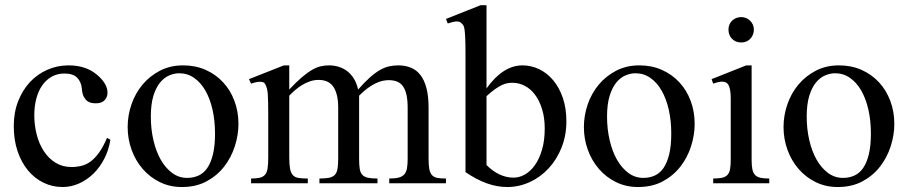

<svg xmlns="http://www.w3.org/2000/svg" viewBox="-20 -715 3543 749"><path d="M410.6 -169.9Q404.3 -129.4 386.7 -95.5Q369.1 -61.5 344 -37.1Q318.8 -12.7 287.8 1Q256.8 14.6 224.1 14.6Q184.6 14.6 149.9 -2.2Q115.2 -19 89.4 -50Q63.5 -81.1 48.6 -125Q33.7 -168.9 33.7 -223.1Q33.7 -276.4 50.8 -320.1Q67.9 -363.8 96.9 -394.8Q126 -425.8 164.8 -442.9Q203.6 -460 247.1 -460Q314 -460 356 -425.3Q377 -408.2 388.2 -390.1Q399.4 -372.1 399.4 -353.5Q399.4 -336.4 388.2 -324.2Q377 -312 353.5 -312Q346.2 -312 337.4 -313.5Q328.6 -314.9 320.8 -320.6Q313 -326.2 306.9 -337.6Q300.8 -349.1 299.3 -369.1Q296.9 -395.5 281 -411.9Q265.1 -428.2 231.4 -428.2Q203.6 -428.2 181.6 -415.8Q159.7 -403.3 144.5 -381.6Q129.4 -359.9 121.6 -330.1Q113.8 -300.3 113.8 -265.6Q113.8 -226.1 123.3 -189.5Q132.8 -152.8 151.4 -124.8Q169.9 -96.7 196.8 -80.1Q223.6 -63.5 258.8 -63.5Q279.3 -63.5 298.1 -68.1Q316.9 -72.8 334 -85.4Q351.1 -98.1 366.9 -120.4Q382.8 -142.6 397.5 -177.2Z M818.8 -194.3Q818.8 -244.1 809.1 -287.1Q799.3 -330.1 781.2 -361.6Q763.2 -393.1 737.3 -411.1Q711.4 -429.2 679.2 -429.2Q660.2 -429.2 640.4 -420.9Q620.6 -412.6 604.5 -393.1Q588.4 -373.5 578.4 -341.1Q568.4 -308.6 568.4 -259.8Q568.4 -211.9 578.4 -168.5Q588.4 -125 606.9 -92.3Q625.5 -59.6 651.6 -40.3Q677.7 -21 710 -21Q733.9 -21 754.2 -30Q774.4 -39.1 788.6 -59.6Q802.7 -80.1 810.8 -113.3Q818.8 -146.5 818.8 -194.3ZM910.2 -231.9Q910.2 -188.5 896.2 -144.8Q882.3 -101.1 854.7 -65.4Q827.1 -29.8 785.9 -7.6Q744.6 14.6 689.5 14.6Q642.6 14.6 603.8 -4.4Q564.9 -23.4 536.9 -55.7Q508.8 -87.9 493.4 -130.4Q478 -172.9 478 -219.2Q478 -264.6 492.9 -307.9Q507.8 -351.1 535.9 -384.8Q564 -418.5 604 -439.2Q644 -460 694.3 -460Q742.7 -460 782.2 -442.4Q821.8 -424.8 850.3 -394Q878.9 -363.3 894.5 -321.5Q910.2 -279.8 910.2 -231.9Z M1498.5 0V-18.6Q1521 -18.6 1535.2 -22.2Q1549.3 -25.9 1557.1 -34.7Q1564.9 -43.5 1567.6 -58.3Q1570.3 -73.2 1570.3 -96.2V-294.4Q1570.3 -324.2 1565.7 -345Q1561 -365.7 1552 -378.4Q1543 -391.1 1529.1 -396.7Q1515.1 -402.3 1496.6 -402.3Q1485.4 -402.3 1472.7 -399.7Q1460 -397 1445.6 -390.1Q1431.2 -383.3 1415 -371.6Q1398.9 -359.9 1380.9 -341.8V-96.2Q1380.9 -71.8 1383.3 -56.6Q1385.7 -41.5 1393.3 -33.2Q1400.9 -24.9 1415 -21.7Q1429.2 -18.6 1452.6 -18.6V0H1226.1V-18.6Q1249.5 -18.6 1263.7 -21.5Q1277.8 -24.4 1285.9 -32.7Q1293.9 -41 1296.6 -56.4Q1299.3 -71.8 1299.3 -96.2V-294.4Q1299.3 -324.2 1293.9 -345Q1288.6 -365.7 1278.8 -378.7Q1269 -391.6 1254.9 -397.5Q1240.7 -403.3 1223.1 -403.3Q1205.6 -403.3 1189.2 -397.7Q1172.9 -392.1 1158.4 -383.3Q1144 -374.5 1131.3 -363.5Q1118.7 -352.5 1108.4 -341.8V-101.1Q1108.4 -72.8 1111.6 -56.4Q1114.7 -40 1122.8 -31.5Q1130.9 -22.9 1145 -20.8Q1159.2 -18.6 1180.7 -18.6V0H959.5V-18.6Q980.5 -18.6 993.7 -21.7Q1006.8 -24.9 1014.2 -33.7Q1021.5 -42.5 1023.9 -58.6Q1026.4 -74.7 1026.4 -101.1V-272.5Q1026.4 -319.3 1024.7 -347.2Q1022.9 -375 1012.7 -389.6Q1009.8 -393.6 1004.6 -394.8Q999.5 -396 993.2 -396Q980.5 -396 959.5 -388.7L951.2 -406.2L1087.4 -460H1108.4V-365.7Q1135.7 -395 1157.2 -413.3Q1178.7 -431.6 1196.8 -442.1Q1214.8 -452.6 1230.7 -456.3Q1246.6 -460 1263.7 -460Q1283.2 -460 1301.5 -454.3Q1319.8 -448.7 1334.7 -437.3Q1349.6 -425.8 1360.6 -408Q1371.6 -390.1 1377 -365.7Q1401.9 -394 1422.4 -412.4Q1442.9 -430.7 1461.4 -441.4Q1480 -452.1 1497.6 -456.1Q1515.1 -460 1533.7 -460Q1560.5 -460 1582.5 -451.2Q1604.5 -442.4 1619.9 -422.6Q1635.3 -402.8 1643.6 -371.3Q1651.9 -339.8 1651.9 -294.4V-96.2Q1651.9 -70.3 1654.8 -55.2Q1657.7 -40 1665.5 -31.7Q1673.3 -23.4 1686.3 -21Q1699.2 -18.6 1719.7 -18.6V0Z M1877.9 -71.3Q1901.4 -47.4 1928.2 -34.7Q1955.1 -22 1983.4 -22Q2005.4 -22 2027.1 -33.9Q2048.8 -45.9 2066.2 -70.1Q2083.5 -94.2 2094.2 -130.1Q2105 -166 2105 -213.9Q2105 -255.9 2094.7 -289.1Q2084.5 -322.3 2067.4 -345.2Q2050.3 -368.2 2027.3 -380.1Q2004.4 -392.1 1979 -392.1Q1969.7 -392.1 1959.7 -390.4Q1949.7 -388.7 1937.7 -383.1Q1925.8 -377.4 1911.1 -367.2Q1896.5 -356.9 1877.9 -339.8ZM2189.5 -241.7Q2189.5 -186.5 2170.7 -139.4Q2151.9 -92.3 2120.1 -58.1Q2088.4 -23.9 2046.4 -4.6Q2004.4 14.6 1958.5 14.6Q1919.9 14.6 1879.9 0.5Q1839.8 -13.7 1795.9 -43.5V-506.3Q1795.9 -543.9 1794.9 -565.9Q1793.9 -587.9 1792.2 -599.6Q1790.5 -611.3 1787.6 -616Q1784.7 -620.6 1780.3 -624.5Q1776.4 -627.9 1772.2 -629.6Q1768.1 -631.3 1762.2 -631.3Q1755.9 -631.3 1747.3 -629.4Q1738.8 -627.4 1726.6 -623.5L1719.7 -641.1L1855 -694.8H1877.9V-370.1Q1942.4 -460 2018.1 -460Q2052.2 -460 2083.3 -445.1Q2114.3 -430.2 2137.9 -402.1Q2161.6 -374 2175.5 -333.5Q2189.5 -293 2189.5 -241.7Z M2598.6 -194.3Q2598.6 -244.1 2588.9 -287.1Q2579.1 -330.1 2561 -361.6Q2543 -393.1 2517.1 -411.1Q2491.2 -429.2 2459 -429.2Q2439.9 -429.2 2420.2 -420.9Q2400.4 -412.6 2384.3 -393.1Q2368.2 -373.5 2358.2 -341.1Q2348.1 -308.6 2348.1 -259.8Q2348.1 -211.9 2358.2 -168.5Q2368.2 -125 2386.7 -92.3Q2405.3 -59.6 2431.4 -40.3Q2457.5 -21 2489.7 -21Q2513.7 -21 2533.9 -30Q2554.2 -39.1 2568.4 -59.6Q2582.5 -80.1 2590.6 -113.3Q2598.6 -146.5 2598.6 -194.3ZM2689.9 -231.9Q2689.9 -188.5 2676 -144.8Q2662.1 -101.1 2634.5 -65.4Q2606.9 -29.8 2565.7 -7.6Q2524.4 14.6 2469.2 14.6Q2422.4 14.6 2383.5 -4.4Q2344.7 -23.4 2316.7 -55.7Q2288.6 -87.9 2273.2 -130.4Q2257.8 -172.9 2257.8 -219.2Q2257.8 -264.6 2272.7 -307.9Q2287.6 -351.1 2315.7 -384.8Q2343.8 -418.5 2383.8 -439.2Q2423.8 -460 2474.1 -460Q2522.5 -460 2562 -442.4Q2601.6 -424.8 2630.1 -394Q2658.7 -363.3 2674.3 -321.5Q2689.9 -279.8 2689.9 -231.9Z M2762.2 0V-18.6Q2783.2 -18.6 2796.6 -21.5Q2810.1 -24.4 2817.6 -32.5Q2825.2 -40.5 2827.9 -54.7Q2830.6 -68.8 2830.6 -91.8V-331.1Q2830.6 -363.3 2823.5 -379.9Q2816.4 -396.5 2796.9 -396.5Q2784.2 -396.5 2762.2 -388.7L2755.9 -406.2L2891.1 -460H2912.1V-91.8Q2912.1 -68.8 2915 -54.7Q2918 -40.5 2925.5 -32.5Q2933.1 -24.4 2946.5 -21.5Q2960 -18.6 2981 -18.6V0ZM2920.9 -599.6Q2920.9 -578.6 2907.2 -564Q2893.6 -549.3 2871.6 -549.3Q2849.6 -549.3 2835.7 -563.5Q2821.8 -577.6 2821.8 -599.6Q2821.8 -610.4 2825.7 -619.4Q2829.6 -628.4 2836.4 -634.8Q2843.3 -641.1 2852.3 -644.8Q2861.3 -648.4 2871.6 -648.4Q2881.8 -648.4 2890.9 -644.5Q2899.9 -640.6 2906.5 -634Q2913.1 -627.4 2917 -618.7Q2920.9 -609.9 2920.9 -599.6Z M3377.4 -194.3Q3377.4 -244.1 3367.7 -287.1Q3357.9 -330.1 3339.8 -361.6Q3321.8 -393.1 3295.9 -411.1Q3270 -429.2 3237.8 -429.2Q3218.8 -429.2 3199 -420.9Q3179.2 -412.6 3163.1 -393.1Q3147 -373.5 3137 -341.1Q3127 -308.6 3127 -259.8Q3127 -211.9 3137 -168.5Q3147 -125 3165.5 -92.3Q3184.1 -59.6 3210.2 -40.3Q3236.3 -21 3268.6 -21Q3292.5 -21 3312.7 -30Q3333 -39.1 3347.2 -59.6Q3361.3 -80.1 3369.4 -113.3Q3377.4 -146.5 3377.4 -194.3ZM3468.8 -231.9Q3468.8 -188.5 3454.8 -144.8Q3440.9 -101.1 3413.3 -65.4Q3385.7 -29.8 3344.5 -7.6Q3303.2 14.6 3248 14.6Q3201.2 14.6 3162.4 -4.4Q3123.5 -23.4 3095.5 -55.7Q3067.4 -87.9 3052 -130.4Q3036.6 -172.9 3036.6 -219.2Q3036.6 -264.6 3051.5 -307.9Q3066.4 -351.1 3094.5 -384.8Q3122.6 -418.5 3162.6 -439.2Q3202.6 -460 3252.9 -460Q3301.3 -460 3340.8 -442.4Q3380.4 -424.8 3408.9 -394Q3437.5 -363.3 3453.1 -321.5Q3468.8 -279.8 3468.8 -231.9Z"/></svg>

Font: Tai Heritage Pro
Style: Regular
Weight: 400
Designer: Faah Baccam, Walt Agee, Victor Gaultney, Annie Olsen
Foundry: SIL International
Version: Version 2.600